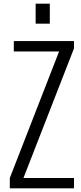

<svg xmlns="http://www.w3.org/2000/svg" viewBox="-20 -1036 447 1056"><path d="M34 0V-57L305 -753H56V-810H387V-770L109 -57H387V0ZM176 -906V-1016H254V-906Z"/></svg>

Font: Oswald Light
Style: Regular
Weight: 300
Designer: Vernon Adams
Foundry: Vernon Adams
Version: Version 4.103;gftools[0.9.33.dev8+g029e19f]